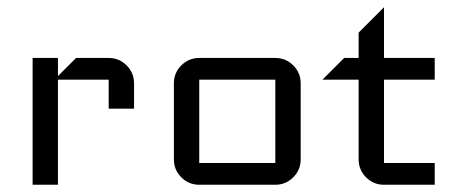

<svg xmlns="http://www.w3.org/2000/svg" viewBox="-20 -510 1250 530"><path d="M350 -210H280V-290H140V0H70V-350H140V-300L190 -350H280Q309 -350 329.5 -329.5Q350 -309 350 -280Z M810 -70Q810 -41 789.5 -20.5Q769 0 740 0H530Q501 0 480.5 -20.5Q460 -41 460 -70V-280Q460 -309 480.5 -329.5Q501 -350 530 -350H740Q769 -350 789.5 -329.5Q810 -309 810 -280ZM740 -60V-290H530V-60Z M1180 0H1040Q1011 0 990.5 -20.5Q970 -41 970 -70V-290H870L930 -350H970V-420L1040 -490V-350H1180V-290H1040V-60H1180Z"/></svg>

Font: Iceland
Style: Regular
Weight: 400
Designer: Cyreal (www.cyreal.org)
Foundry: Cyreal (www.cyreal.org)
Version: Version 1.001